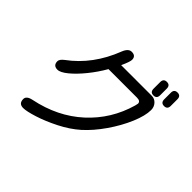

<svg xmlns="http://www.w3.org/2000/svg" viewBox="-185 -1040 1370 1370"><g transform="rotate(45 500.0 -355.5)"><path d="M787.1 -784.2Q820.3 -784.2 820.3 -749V-682.6Q820.3 -647.5 787.1 -647.5Q753.9 -647.5 753.9 -682.6V-749Q753.9 -784.2 787.1 -784.2ZM894.5 -784.2Q927.7 -784.2 927.7 -749V-682.6Q927.7 -647.5 894.5 -647.5Q861.3 -647.5 861.3 -682.6V-749Q861.3 -784.2 894.5 -784.2ZM849.6 -562.5Q849.6 -504.9 814 -420.4Q778.3 -335.9 719.7 -251.5Q661.1 -167 596.7 -109.4Q536.1 -55.7 454.1 -14.2Q372.1 27.3 299.3 50.3Q226.6 73.2 193.4 73.2Q148.4 73.2 148.4 27.3Q148.4 -4.9 200.2 -15.6Q409.2 -58.6 550.8 -188Q692.4 -317.4 746.1 -505.9L751 -528.3Q751 -553.7 715.8 -553.7H427.7Q389.6 -487.3 340.8 -427.2Q292 -367.2 246.6 -330.1Q201.2 -293 172.9 -293Q129.9 -293 129.9 -335.9Q129.9 -355.5 160.2 -378.9Q324.2 -499 405.3 -709Q424.8 -758.8 458 -758.8Q500 -758.8 500 -719.7Q500 -699.2 471.7 -637.7H780.3Q809.6 -637.7 829.6 -615.7Q849.6 -593.8 849.6 -562.5Z"/></g></svg>

Font: jf-openhuninn-1.1
Style: Regular
Weight: 400
Designer: [Kosugi Maru]
      Designed by Motoya company      

      [Varela Round]
      Joe Prince(Latin component); Avraham Co
Foundry: justfont CO.,LTD.
Version: 1.1